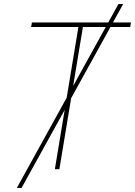

<svg xmlns="http://www.w3.org/2000/svg" viewBox="-20 -839 669 952"><path d="M63.5 92.8 567.4 -819.3H590.8L86.9 92.8ZM134.3 -705.1 138.2 -727.5H629.4L625.5 -705.1H391.1L274.4 0H252L368.7 -705.1Z"/></svg>

Font: Inter Thin
Style: Italic
Weight: 250
Italic angle: -9.3988°
Designer: Rasmus Andersson
Foundry: rsms
Version: Version 4.001;git-66647c0bb